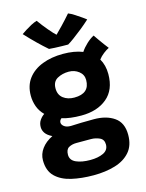

<svg xmlns="http://www.w3.org/2000/svg" viewBox="-146 -855 907 1192"><g transform="rotate(-15 308.0 -259.0)"><path d="M327 -128.5Q290 -128.5 258.8 -132.5Q227.5 -136.5 202 -144.5Q189 -133.5 189 -120Q189 -106 204 -94.5Q219 -83 246 -83H247.5Q278.5 -84.5 313 -85.5Q347.5 -86.5 395 -86.5Q474.5 -86.5 525.2 -51.2Q576 -16 576 61.5Q576 130 540.2 171.2Q504.5 212.5 443 231Q381.5 249.5 304.5 249.5Q226.5 249.5 162.8 234.8Q99 220 61.2 182.8Q23.5 145.5 23.5 78.5Q23.5 38.5 48.5 4.5Q73.5 -29.5 119 -52Q89 -66.5 76.2 -85Q63.5 -103.5 63.5 -124.5Q63.5 -150.5 76.8 -169.2Q90 -188 106 -198Q78.5 -225.5 66.5 -259.2Q54.5 -293 54.5 -328.5Q54.5 -393.5 88.2 -438Q122 -482.5 180.8 -505.2Q239.5 -528 314 -528Q387 -528 440 -507Q456 -531.5 480.5 -554.2Q505 -577 528 -588.5Q535 -578 548 -559.5Q561 -541 575 -521.8Q589 -502.5 599 -490.5Q582.5 -482.5 563 -467.5Q543.5 -452.5 529.5 -434Q554.5 -391.5 554.5 -334.5Q554.5 -233 491.8 -180.8Q429 -128.5 327 -128.5ZM313.5 -247.5Q412 -247.5 412 -334.5Q412 -369 384.5 -390.5Q357 -412 320 -412Q279 -412 246.8 -394.2Q214.5 -376.5 214.5 -332.5Q214.5 -291 242.8 -269.2Q271 -247.5 313.5 -247.5ZM309 152.5Q359.5 152.5 393.2 136.5Q427 120.5 427 84Q427 52 401 40Q375 28 345 28H252Q224 28 203.2 39.5Q182.5 51 182.5 85.5Q182.5 120.5 218.2 136.5Q254 152.5 309 152.5ZM410 -762.5Q427 -756 450 -741.2Q473 -726.5 492 -713Q511 -699.5 515.5 -695.5Q489.5 -671.5 458.8 -646.8Q428 -622 401.2 -602.5Q374.5 -583 361 -575.5Q344 -575.5 320.8 -576Q297.5 -576.5 275.2 -577.5Q253 -578.5 239 -580Q175.5 -635 105 -711Q116 -719 134 -730.5Q152 -742 172.2 -752.8Q192.5 -763.5 210 -768.5Q235 -733.5 263.5 -699.8Q292 -666 307 -653Q320 -665.5 350.8 -697.5Q381.5 -729.5 410 -762.5Z"/></g></svg>

Font: Grandstander
Style: Bold
Weight: 700
Designer: Tyler Finck
Foundry: Etcetera Type Co
Version: Version 1.200; ttfautohint (v1.8.3)